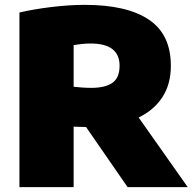

<svg xmlns="http://www.w3.org/2000/svg" viewBox="-20 -770 792 790"><path d="M60 0V-718.5Q117 -732 190.8 -741Q264.5 -750 329 -750Q502 -750 592.5 -689.2Q683 -628.5 683 -499.5Q683 -423.5 648.2 -370.2Q613.5 -317 550.5 -286.5L752.5 0H505L334 -247.5Q321.5 -247.5 308.8 -248Q296 -248.5 283 -249V0ZM356 -408.5Q412.5 -408.5 442.2 -429Q472 -449.5 472 -499.5Q472 -591 352.5 -591Q335 -591 316.5 -589Q298 -587 283 -584.5V-413Q300 -411 319 -409.8Q338 -408.5 356 -408.5Z"/></svg>

Font: Encode Sans Semi Expanded Black
Style: Regular
Weight: 900
Width: 6
Designer: Multiple Designers
Foundry: Impallari Type
Version: Version 3.000; ttfautohint (v1.8.3) -l 8 -r 50 -G 200 -x 14 